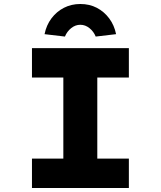

<svg xmlns="http://www.w3.org/2000/svg" viewBox="-20 -941 806 961"><path d="M140 0V-147H297V-553H140V-700H625V-553H467V-147H625V0ZM305 -758 203 -770Q212 -815 237.5 -849Q263 -883 300 -902Q337 -921 382 -921Q428 -921 464.5 -902Q501 -883 526.5 -849Q552 -815 561 -770L459 -758Q449 -783 428 -800Q407 -817 382 -817Q357 -817 336 -800Q315 -783 305 -758Z"/></svg>

Font: Lexend Giga
Style: Bold
Weight: 700
Version: Version 1.007